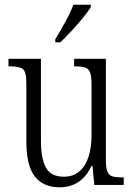

<svg xmlns="http://www.w3.org/2000/svg" viewBox="-20 -786 566 816"><path d="M233 10Q164 10 128 -36Q92 -82 92 -185V-434Q92 -482 76.5 -493Q61 -504 23 -504H16V-536H154V-186Q154 -113 175 -74Q196 -35 251 -35Q292 -35 318 -58Q344 -81 356.5 -120.5Q369 -160 369 -210V-426Q369 -462 362.5 -478.5Q356 -495 341 -499.5Q326 -504 300 -504H295V-536H430V-104Q430 -71 437 -55.5Q444 -40 459 -36Q474 -32 499 -32H506V0H381L373 -81H369Q326 10 233 10ZM215 -619Q237 -656 258 -694Q279 -732 292 -766H366V-756Q356 -739 333.5 -711.5Q311 -684 285 -655.5Q259 -627 236 -606H215Z"/></svg>

Font: Noto Serif Tamil Condensed Light
Style: Regular
Weight: 300
Width: 3
Designer: Indian Type Foundry, Tom Grace, and the Monotype Design Team
Foundry: Monotype Imaging Inc.
Version: Version 2.004; ttfautohint (v1.8.4.7-5d5b)